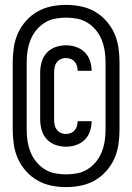

<svg xmlns="http://www.w3.org/2000/svg" viewBox="-20 -732 540 784"><path d="M249 -133Q227 -133 206 -140.5Q185 -148 170.5 -164Q156 -180 150 -201.5Q144 -223 144 -245V-435Q144 -457 150 -478.5Q156 -500 170.5 -516Q185 -532 206 -539.5Q227 -547 249 -547Q270 -547 290 -540.5Q310 -534 325 -519.5Q340 -505 347 -485Q354 -465 354 -445V-443H297V-444Q297 -454 294 -463.5Q291 -473 284.5 -480.5Q278 -488 268.5 -491.5Q259 -495 249 -495Q238 -495 228 -490.5Q218 -486 211.5 -477Q205 -468 203 -457Q201 -446 201 -435V-245Q201 -234 203 -223Q205 -212 211.5 -203Q218 -194 228 -189.5Q238 -185 249 -185Q259 -185 268.5 -188.5Q278 -192 284.5 -199.5Q291 -207 294 -216.5Q297 -226 297 -236V-237H354V-235Q354 -215 347 -195Q340 -175 325 -160.5Q310 -146 290 -139.5Q270 -133 249 -133ZM250 32Q220 32 190 26Q160 20 133.5 5Q107 -10 86.5 -33Q66 -56 53.5 -83.5Q41 -111 36.5 -141.5Q32 -172 32 -202V-478Q32 -508 36.5 -538.5Q41 -569 53.5 -596.5Q66 -624 86.5 -647Q107 -670 133.5 -685Q160 -700 190 -706Q220 -712 250 -712Q280 -712 310 -706Q340 -700 366.5 -685Q393 -670 413.5 -647Q434 -624 446.5 -596.5Q459 -569 463.5 -538.5Q468 -508 468 -478V-202Q468 -172 463.5 -141.5Q459 -111 446.5 -83.5Q434 -56 413.5 -33Q393 -10 366.5 5Q340 20 310 26Q280 32 250 32ZM250 -20Q273 -20 296 -24.5Q319 -29 338.5 -41.5Q358 -54 372.5 -72Q387 -90 395.5 -111.5Q404 -133 407.5 -156Q411 -179 411 -202V-478Q411 -501 407.5 -524Q404 -547 395.5 -568.5Q387 -590 372.5 -608Q358 -626 338.5 -638.5Q319 -651 296 -655.5Q273 -660 250 -660Q227 -660 204 -655.5Q181 -651 161.5 -638.5Q142 -626 127.5 -608Q113 -590 104.5 -568.5Q96 -547 92.5 -524Q89 -501 89 -478V-202Q89 -179 92.5 -156Q96 -133 104.5 -111.5Q113 -90 127.5 -72Q142 -54 161.5 -41.5Q181 -29 204 -24.5Q227 -20 250 -20Z"/></svg>

Font: Iosevka Fuck
Style: Regular
Weight: 400
Monospace: yes
Designer: Belleve Invis
Foundry: Belleve Invis
Version: Version 28.0.7; ttfautohint (v1.8.3)